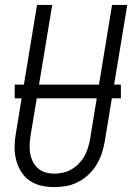

<svg xmlns="http://www.w3.org/2000/svg" viewBox="-20 -755 540 783"><path d="M202 8Q174 8 147.5 2Q121 -4 100 -19Q79 -34 65.5 -56Q52 -78 45.5 -104Q39 -130 39.5 -157.5Q40 -185 45 -213L131 -735H193L105 -204Q102 -185 101 -166Q100 -147 103 -129.5Q106 -112 114 -96Q122 -80 135 -68.5Q148 -57 165.5 -52Q183 -47 202 -47Q219 -47 237.5 -51Q256 -55 272 -64.5Q288 -74 301.5 -88Q315 -102 324 -118Q333 -134 338.5 -151.5Q344 -169 347 -186L437 -735H499L407 -177Q403 -153 395 -129Q387 -105 373.5 -83Q360 -61 341 -43Q322 -25 299 -13Q276 -1 251 3.5Q226 8 202 8ZM40 -354V-410H473V-354Z"/></svg>

Font: Iosevka Curly Light
Style: Italic
Weight: 300
Italic angle: -9°
Monospace: yes
Designer: Belleve Invis
Foundry: Belleve Invis
Version: Version 22.1.2; ttfautohint (v1.8.4)